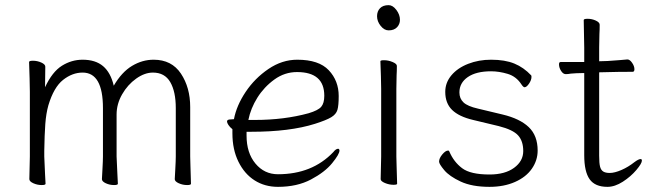

<svg xmlns="http://www.w3.org/2000/svg" viewBox="-20 -713 2532 746"><path d="M574 -431Q542 -431 509 -407.5Q476 -384 454.5 -346.5Q433 -309 433 -268V-105Q433 -102 436 -39L438 1Q438 6 423 6Q406 6 391 -1Q376 -8 376 -17L378 -54Q380 -90 380 -105V-293Q380 -431 301 -431Q261 -431 225 -402.5Q189 -374 168 -304Q159 -272 156 -231Q153 -190 152 -127V-105Q152 -100 155 -37Q157 -7 157 1Q157 6 142 6Q125 6 109.5 -1Q94 -8 94 -17L96 -105V-356L95 -409L93 -472Q93 -477 108 -477Q125 -477 140.5 -470Q156 -463 156 -454L155 -374Q183 -434 220.5 -457.5Q258 -481 301 -481Q351 -481 380.5 -456Q410 -431 422 -380Q453 -433 493 -457Q533 -481 577 -481Q647 -481 683 -427Q719 -373 719 -297V-105L720 -67L722 1Q722 6 707 6Q690 6 674.5 -1Q659 -8 659 -17L661 -54Q663 -90 663 -105V-293Q663 -357 641.5 -394Q620 -431 574 -431Z M1060 -36Q1193 -36 1275 -122Q1285 -135 1294 -135Q1296 -135 1297.5 -133Q1299 -131 1299 -128Q1299 -114 1270.5 -79Q1242 -44 1188 -15.5Q1134 13 1060 13Q1009 13 969.5 -12Q930 -37 906.5 -84.5Q883 -132 883 -195V-211Q873 -219 867.5 -227.5Q862 -236 862 -241Q862 -249 876 -249L889 -250Q899 -303 934.5 -356Q970 -409 1023 -445Q1076 -481 1135 -481Q1219 -481 1257.5 -440Q1296 -399 1296 -340Q1296 -303 1291 -286Q1286 -269 1267 -257.5Q1248 -246 1204 -232Q1106 -201 956 -201H938V-186Q938 -119 972.5 -77.5Q1007 -36 1060 -36ZM971 -247Q1084 -247 1179 -273Q1216 -284 1228 -298Q1240 -312 1240 -341Q1240 -387 1213.5 -410Q1187 -433 1134 -433Q1086 -433 1046 -404Q1006 -375 980 -333.5Q954 -292 945 -247Z M1490 -595Q1473 -595 1459 -612.5Q1445 -630 1445 -650Q1445 -669 1456.5 -681Q1468 -693 1490 -693Q1506 -693 1520 -674.5Q1534 -656 1534 -636Q1534 -619 1522.5 -607Q1511 -595 1490 -595ZM1472 -479Q1489 -479 1505.5 -472Q1522 -465 1522 -457Q1522 -436 1521 -421L1520 -368V-105L1521 -67L1523 1Q1523 5 1509 5Q1492 5 1475.5 -2Q1459 -9 1459 -17L1461 -105V-368L1460 -417L1458 -475Q1458 -479 1472 -479Z M1710 -356Q1710 -392 1734 -420.5Q1758 -449 1799 -465Q1840 -481 1888 -481Q1942 -481 1978.5 -466Q2015 -451 2044 -420Q2045 -419 2045 -414Q2045 -402 2035.5 -388Q2026 -374 2018 -374Q2016 -374 2013 -376.5Q2010 -379 2006 -385Q1986 -416 1952.5 -426Q1919 -436 1888 -436Q1830 -436 1797.5 -413.5Q1765 -391 1765 -354Q1765 -330 1781 -315Q1797 -300 1837 -291L1933 -268Q2000 -252 2034.5 -219Q2069 -186 2069 -128Q2069 -90 2046.5 -57.5Q2024 -25 1981 -6Q1938 13 1882 13Q1814 13 1770 -7.5Q1726 -28 1706 -52Q1686 -76 1686 -85Q1686 -98 1698.5 -113Q1711 -128 1721 -128Q1725 -128 1726 -124Q1743 -84 1775.5 -59.5Q1808 -35 1882 -35Q1942 -35 1977.5 -61Q2013 -87 2013 -126Q2013 -165 1993 -187Q1973 -209 1918 -223L1818 -247Q1763 -260 1736.5 -286Q1710 -312 1710 -356Z M2198 -427Q2187 -425 2179 -425H2178Q2168 -425 2160 -437.5Q2152 -450 2152 -463Q2152 -472 2158 -472H2250V-528L2248 -635Q2248 -640 2263 -640Q2280 -640 2295 -633Q2310 -626 2310 -617Q2310 -596 2309 -581L2308 -528V-475L2341 -476Q2369 -478 2388.5 -479.5Q2408 -481 2417 -482H2418Q2427 -482 2436 -469Q2445 -456 2445 -444Q2445 -434 2438 -434Q2378 -434 2352 -433L2308 -432V-108Q2308 -79 2311.5 -65.5Q2315 -52 2324 -46.5Q2333 -41 2349 -41Q2368 -41 2394.5 -52.5Q2421 -64 2445 -83Q2461 -95 2469 -95Q2474 -95 2474 -89Q2474 -78 2452.5 -52.5Q2431 -27 2400 -7Q2369 13 2340 13Q2292 13 2271 -16.5Q2250 -46 2250 -110V-429H2240Q2221 -429 2198 -427Z"/></svg>

Font: JyunsaiKaai Light
Style: Regular
Weight: 300
Designer: Fontworks Inc.
Version: Version 0.030;April 7, 2024;FontCreator 14.0.0.2901 64-bit